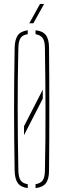

<svg xmlns="http://www.w3.org/2000/svg" viewBox="-20 -959 324 983"><path d="M103 -267V-313L199 -500V-454ZM122 4Q86.5 -0.5 71.2 -21.5Q56 -42.5 55 -85Q53.5 -169.5 52.8 -246.8Q52 -324 52 -399.5Q52 -475 52.8 -552.2Q53.5 -629.5 55 -714Q56 -757 71.2 -778.2Q86.5 -799.5 122 -804V-784Q96 -780.5 85.5 -764.5Q75 -748.5 74 -714Q72 -631.5 71.2 -555Q70.5 -478.5 70.5 -403Q70.5 -327.5 71.5 -249.2Q72.5 -171 74 -85Q75 -51.5 85.5 -35.8Q96 -20 122 -16ZM162 4V-16Q188 -20 198.8 -35.8Q209.5 -51.5 210 -85Q212 -171 212.5 -249.2Q213 -327.5 213 -403Q213 -478.5 212 -555Q211 -631.5 210 -714Q209.5 -748.5 198.5 -764Q187.5 -779.5 162 -784V-804Q199 -800.5 215 -779Q231 -757.5 231 -714Q232 -629.5 232.2 -552.2Q232.5 -475 232.5 -399.5Q232.5 -324 232.2 -246.8Q232 -169.5 231 -85Q231 -42.5 215 -21.2Q199 0 162 4ZM130 -840 185 -939H206L151 -840Z"/></svg>

Font: Big Shoulders Stencil Display SC Thin
Style: Regular
Weight: 100
Designer: Patric King
Foundry: XO Type Co
Version: Version 2.001